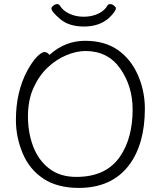

<svg xmlns="http://www.w3.org/2000/svg" viewBox="-20 -908 785 941"><path d="M221 -82Q274 -41 354 -41Q501 -41 569 -142Q630 -232 630 -371Q630 -485 569.5 -571.5Q509 -658 399 -658Q355 -658 305.5 -637.5Q256 -617 213.5 -577Q171 -537 144 -477Q117 -417 117 -337.5Q117 -258 142.5 -190.5Q168 -123 221 -82ZM58 -320Q58 -458 114 -562Q138 -606 161 -629.5Q184 -653 198 -653Q212 -653 222 -639L226 -642Q301 -708 397 -708Q493 -708 557 -663.5Q621 -619 655.5 -541Q690 -463 690 -375Q690 -202 612 -98Q527 13 366 13Q261 13 192.5 -32.5Q124 -78 91 -157Q58 -236 58 -320ZM520 -888Q529 -888 538.5 -880.5Q548 -873 548 -868Q548 -852 513 -819Q466 -778 392 -778Q318 -778 275 -814.5Q232 -851 232 -867Q232 -873 241.5 -880.5Q251 -888 260 -888Q269 -888 274 -880Q288 -856 319.5 -841Q351 -826 390.5 -826Q430 -826 461.5 -841Q493 -856 506 -880Q511 -888 520 -888Z"/></svg>

Font: ToneOZ-Pinyin-WenKai-Light
Style: Light
Weight: 300
Designer: Fontworks Inc.
Foundry: ToneOZ
Version: Version 0.240331